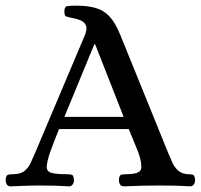

<svg xmlns="http://www.w3.org/2000/svg" viewBox="-32 -657 711 680"><path d="M6 3Q-4 3 -8 -4Q-12 -11 -12 -19Q-11 -36 -4 -38Q3 -40 13 -40Q40 -40 54 -51Q68 -62 76.5 -80Q85 -98 93 -117L268 -531Q278 -555 272 -567.5Q266 -580 252 -585.5Q238 -591 221 -594Q206 -597 201 -599.5Q196 -602 196 -617Q196 -634 208 -635.5Q220 -637 236 -637Q277 -637 306 -629Q335 -621 356 -598.5Q377 -576 395 -531L563 -117Q570 -100 578 -82Q586 -64 599.5 -52.5Q613 -41 634 -40Q645 -40 651.5 -38Q658 -36 659 -19Q659 -11 654.5 -4Q650 3 641 3Q609 1 585 0.5Q561 0 531 0Q472 0 407 3Q397 3 393 -4Q389 -11 389 -19Q390 -36 397 -38Q404 -40 414 -40Q463 -40 467.5 -58Q472 -76 458 -117L424 -200H177Q162 -162 155.5 -145Q149 -128 147.5 -123Q146 -118 145 -117Q134 -83 133.5 -66.5Q133 -50 149.5 -45Q166 -40 205 -40Q216 -40 222.5 -38Q229 -36 230 -19Q230 -11 225.5 -4Q221 3 212 3Q180 1 156.5 0.5Q133 0 103 0Q83 0 69.5 0.5Q56 1 42 1.5Q28 2 6 3ZM196 -243H406L305 -500H302Z"/></svg>

Font: Alice
Style: Regular
Weight: 400
Designer: Ksenia Yerulevich
Foundry: Cyreal (http://www.cyreal.org/)
Version: Version 2.003; ttfautohint (v1.8.3)